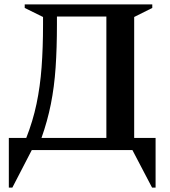

<svg xmlns="http://www.w3.org/2000/svg" viewBox="-20 -680 771 870"><path d="M92 -644V-660H670V-644L588 -603V-55H685V170H669L580 0H124L36 170H20V-55H99Q129 -131 145.5 -209.5Q162 -288 168.5 -376Q175 -464 175 -568V-603ZM462 -55V-605H238V-569Q238 -462 232 -374Q226 -286 210.5 -208.5Q195 -131 168 -55Z"/></svg>

Font: Spectral SemiBold
Style: Regular
Weight: 600
Designer: Jean-Baptiste Levee
Foundry: Production Type
Version: Version 2.001